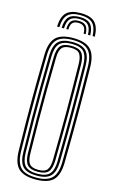

<svg xmlns="http://www.w3.org/2000/svg" viewBox="-142 -1007 644 1067"><g transform="rotate(15 179.5 -473.0)"><path d="M180 6.8Q109.8 6.8 79.6 -23.5Q49.5 -53.8 48.2 -122.8Q46.5 -202 45.9 -270.5Q45.2 -339 45.2 -403.5Q45.2 -468 46 -534.6Q46.8 -601.2 48.2 -677Q49.5 -746.2 79.6 -776.5Q109.8 -806.8 180 -806.8Q249.2 -806.8 279.6 -776.5Q310 -746.2 311.5 -677Q314 -533.2 314 -401.5Q314 -269.8 311.5 -122.8Q310 -53.8 279.8 -23.5Q249.5 6.8 180 6.8ZM180 -4.2Q242.5 -4.2 269.8 -31.9Q297 -59.5 298.2 -123Q299.8 -219.5 300.4 -308Q301 -396.5 300.5 -486.4Q300 -576.2 298.2 -676.5Q297 -741 269.5 -768.4Q242 -795.8 180 -795.8Q115.5 -795.8 89.1 -767.6Q62.8 -739.5 61.5 -676.8Q59.5 -571 58.9 -482.8Q58.2 -394.5 58.9 -308.4Q59.5 -222.2 61.5 -123Q62.8 -60.2 89.2 -32.2Q115.8 -4.2 180 -4.2ZM180 -15.5Q123.5 -15.5 99.6 -40.2Q75.8 -65 74.8 -123.2Q72.8 -229 72.1 -317.2Q71.5 -405.5 72.1 -491.4Q72.8 -577.2 74.8 -676.2Q75.8 -735 99.6 -759.8Q123.5 -784.5 180 -784.5Q236.2 -784.5 260 -759.4Q283.8 -734.2 285 -676.2Q286.2 -594 286.9 -524.9Q287.5 -455.8 287.5 -392.1Q287.5 -328.5 286.8 -263.2Q286 -198 285 -123.5Q283.8 -66.5 260.4 -41Q237 -15.5 180 -15.5ZM180 -26.5Q230.5 -26.5 250.6 -49.2Q270.8 -72 271.8 -123.8Q273 -207.2 273.6 -275.8Q274.2 -344.2 274.2 -406.9Q274.2 -469.5 273.5 -534.4Q272.8 -599.2 271.8 -675.8Q270.8 -727.2 251 -750.4Q231.2 -773.5 180 -773.5Q130 -773.5 109.5 -751.2Q89 -729 88 -676.2Q86 -576.8 85.4 -489.8Q84.8 -402.8 85.4 -314.6Q86 -226.5 88 -123.5Q89 -70.5 109.8 -48.5Q130.5 -26.5 180 -26.5ZM180 -37.8Q137 -37.8 119.5 -57.2Q102 -76.8 101.2 -123.8Q99.2 -229.8 98.6 -317.8Q98 -405.8 98.6 -491.4Q99.2 -577 101.2 -676Q102 -723.2 119.4 -742.8Q136.8 -762.2 180 -762.2Q224 -762.2 240.9 -742Q257.8 -721.8 258.5 -675.5Q259.8 -589.2 260.4 -520.6Q261 -452 261 -390.5Q261 -329 260.2 -265Q259.5 -201 258.5 -124.2Q257.5 -78.5 240.8 -58.1Q224 -37.8 180 -37.8ZM180 -48.8Q218 -48.8 231.2 -66.8Q244.5 -84.8 245.2 -124.8Q246.5 -206.8 247.1 -273Q247.8 -339.2 247.8 -400.5Q247.8 -461.8 247.1 -527.6Q246.5 -593.5 245.2 -675Q244.5 -715.5 231.1 -733.4Q217.8 -751.2 180 -751.2Q144 -751.2 129.6 -734.5Q115.2 -717.8 114.5 -675.8Q112.5 -575.5 111.9 -488.8Q111.2 -402 111.9 -314.4Q112.5 -226.8 114.5 -124Q115.2 -82.5 129.5 -65.6Q143.8 -48.8 180 -48.8ZM184 -951.5Q127.8 -951.5 102.5 -926.8Q77.2 -902 75.2 -845.2H88.5Q90.2 -896.2 112.5 -918.2Q134.8 -940.2 184 -940.2Q233.2 -940.2 255.5 -918.2Q277.8 -896.2 279.5 -845.2H292.8Q290.5 -902 265.2 -926.8Q240 -951.5 184 -951.5ZM184 -929.2Q141.2 -929.2 122.2 -909.8Q103.2 -890.2 101.8 -845.2H115Q116 -884.2 132.1 -901.1Q148.2 -918 184 -918Q219.8 -918 235.8 -901.1Q251.8 -884.2 253 -845.2H266.2Q264.8 -890.2 245.6 -909.8Q226.5 -929.2 184 -929.2ZM184 -907Q155 -907 142 -892.6Q129 -878.2 128.2 -845.2H140Q140.2 -872.2 150.9 -884Q161.5 -895.8 184 -895.8Q206.8 -895.8 217.4 -884Q228 -872.2 228 -845.2H239.8Q238.8 -878.2 225.9 -892.6Q213 -907 184 -907Z"/></g></svg>

Font: Big Shoulders Inline Display
Style: Regular
Weight: 400
Designer: Patric King
Foundry: XO Type Co
Version: Version 1.000